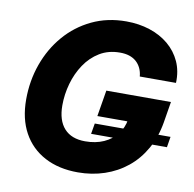

<svg xmlns="http://www.w3.org/2000/svg" viewBox="-82 -820 922 913"><g transform="rotate(10 378.5 -363.5)"><path d="M352.1 9.8Q259.3 9.8 191.4 -26.4Q123.5 -62.5 86.9 -129.4Q50.3 -196.3 50.3 -289.1Q50.3 -379.4 79.1 -460.2Q107.9 -541 161.6 -603.5Q215.3 -666 290 -701.7Q364.7 -737.3 455.6 -737.3Q516.6 -737.3 569.1 -720.2Q621.6 -703.1 660.4 -670.7Q699.2 -638.2 720 -592.5Q740.7 -546.9 738.3 -490.2H563.5Q561.5 -512.7 553 -530.5Q544.4 -548.3 530.3 -560.8Q516.1 -573.2 496.6 -579.6Q477.1 -585.9 451.7 -585.9Q396 -585.9 353.8 -560.3Q311.5 -534.7 282.7 -491.7Q253.9 -448.7 239.3 -396.7Q224.6 -344.7 224.6 -291.5Q224.6 -218.8 259.5 -180.2Q294.4 -141.6 360.4 -141.6Q411.6 -141.6 450.7 -159.2Q489.7 -176.8 513.9 -208Q538.1 -239.3 544.4 -279.8L575.2 -270H397.5L418.5 -396.5H730.5L713.9 -295.4Q701.7 -222.7 669.4 -165.8Q637.2 -108.9 589.1 -69.8Q541 -30.8 480.5 -10.5Q419.9 9.8 352.1 9.8ZM382.8 -181.6 391.6 -232.9H757.3L749 -181.6Z"/></g></svg>

Font: Inter ExtraBold
Style: Italic
Weight: 800
Italic angle: -9.3988°
Designer: Rasmus Andersson
Foundry: rsms
Version: Version 4.001;git-66647c0bb